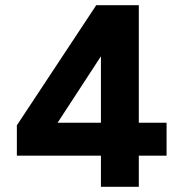

<svg xmlns="http://www.w3.org/2000/svg" viewBox="-20 -721 701 740"><path d="M369 -1V-121H45V-238L351 -701H515V-248H622V-121H515V-1ZM202 -248H369V-504Z"/></svg>

Font: Inclusive Sans
Style: Bold
Weight: 700
Designer: Olivia King
Foundry: Olivia King
Version: Version 2.004